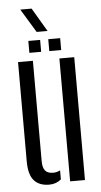

<svg xmlns="http://www.w3.org/2000/svg" viewBox="-58 -889 490 934"><g transform="rotate(-5 186.5 -422.5)"><path d="M44.7 -115.7V-600H117.2V-110.2Q117.2 -77.9 129.3 -63.4Q141.5 -48.9 168 -48.9Q185.4 -48.9 202.5 -57.3V-13.3Q178.2 7.2 144 7.2Q95.9 7.2 70.3 -21.4Q44.7 -50.1 44.7 -115.7ZM246.6 0V-600H319.1V0ZM200.8 -640V-698.1H258.9V-640ZM103.5 -640V-698.1H161.1V-640ZM147.6 -738.3 77.8 -853.4H133L200.9 -738.3Z"/></g></svg>

Font: Big Shoulders Stencil Thin
Style: Regular
Weight: 100
Designer: Patric King
Foundry: XO Type Co
Version: Version 2.001